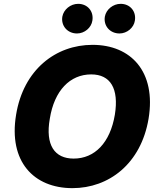

<svg xmlns="http://www.w3.org/2000/svg" viewBox="-20 -971 829 1001"><path d="M381.4 -796.5C420.5 -796.5 456.3 -826.3 461.6 -863.6C469.5 -911.6 436.8 -951 387.4 -951C348 -951 311.8 -921.9 305 -884.2C297.2 -836.6 331.7 -796.5 381.4 -796.5ZM603 -796.5C642 -796.5 677.9 -826.3 683.2 -863.6C691.1 -911.6 658.4 -951 609 -951C569.6 -951 533.4 -921.9 526.6 -884.2C518.8 -836.3 553.3 -796.5 603 -796.5ZM754.6 -352.3C795.1 -597.7 662.3 -737.2 462.4 -737.2C270.6 -737.2 102.3 -608 63.9 -372.9C23.4 -128.6 156.2 9.9 357.6 9.9C547.6 9.9 715.2 -117.2 754.6 -352.3ZM578.8 -372.9C554.3 -226.6 473.7 -144.2 364 -144.2C265.3 -144.2 215.2 -213.8 239.7 -352.3C263.1 -498.6 344.5 -583.1 455.6 -583.1C555.4 -583.1 600.9 -509.9 578.8 -372.9Z"/></svg>

Font: TID UI Extra Bold
Style: Italic
Weight: 800
Italic angle: -9.39999°
Designer: The TID Project Authors
Foundry: Bakken & Bæck
Version: Version 1.001;hotconv 1.0.109;makeotfexe 2.5.65596